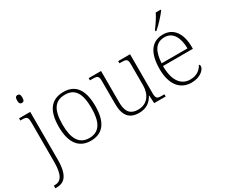

<svg xmlns="http://www.w3.org/2000/svg" viewBox="-149 -1209 2231 1892"><g transform="rotate(-30 966.0 -263.0)"><path d="M154 -653C173 -653 184 -663 184 -698C184 -732 173 -743 154 -743C136 -743 124 -732 124 -698C124 -663 136 -653 154 -653ZM18 240H34C120 240 180 187 180 8V-536H53V-511H68C124 -511 138 -506 138 -435V8C138 162 97 210 28 210H18Z M557 10C693 10 765 -79 765 -267C765 -458 691 -543 561 -543C422 -543 350 -454 350 -267C350 -79 428 10 557 10ZM557 -21C442 -21 393 -111 393 -267C393 -430 440 -512 561 -512C673 -512 722 -434 722 -267C722 -116 679 -21 557 -21Z M1107 10C1191 10 1242 -32 1272 -89H1276L1281 0H1412V-25H1386C1329 -25 1316 -30 1316 -97V-536H1181V-511H1196C1263 -511 1274 -506 1274 -438V-205C1274 -107 1221 -23 1115 -23C1011 -23 986 -90 986 -183V-536H845V-511H866C933 -511 944 -506 944 -439V-184C944 -51 998 10 1107 10Z M1647 -619V-606H1657C1701 -642 1772 -721 1797 -756V-766H1741C1720 -721 1676 -657 1647 -619ZM1703 10C1808 10 1862 -51 1862 -86C1862 -97 1858 -103 1851 -107C1828 -61 1782 -23 1707 -23C1605 -23 1538 -106 1539 -273H1879V-294C1879 -452 1808 -543 1694 -543C1566 -543 1495 -451 1495 -262C1495 -88 1575 10 1703 10ZM1835 -303H1541C1548 -432 1589 -512 1693 -512C1787 -512 1834 -427 1835 -303Z"/></g></svg>

Font: Noto Serif Myanmar ExtraLight
Style: Regular
Weight: 200
Designer: Ben Mitchell and the Monotype Design Team
Foundry: Monotype Imaging Inc.
Version: Version 2.106